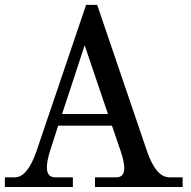

<svg xmlns="http://www.w3.org/2000/svg" viewBox="-23 -752 767 772"><path d="M711.4 0H358.9V-39.1H445.3Q476.6 -39.1 476.6 -76.2Q476.6 -101.1 462.9 -142.1L427.2 -246.6H210.9L177.2 -142.1Q165.5 -103 165.5 -78.6Q165.5 -39.1 198.7 -39.1H270V0H-3.4V-39.1H37.1Q86.9 -39.1 123 -142.1L323.2 -732.4H367.7L568.8 -142.1Q604.5 -39.1 658.2 -39.1H711.4ZM411.1 -293.5 317.4 -569.8 226.6 -293.5Z"/></svg>

Font: Munson
Style: Regular
Weight: 400
Designer: Paul James MIller
Foundry: High-Logic / Made with FontCreator
Version: Version 2.10;May 5, 2019;FontCreator 11.5.0.2430 64-bit